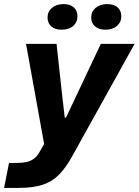

<svg xmlns="http://www.w3.org/2000/svg" viewBox="-59 -750 677 937"><path d="M-39 167 -15 45H26Q52 45 71.5 40.5Q91 36 107 24Q123 12 135 -10L167 -66L163 -11L68 -536H217L244 -288L257 -176H263L316 -288L433 -536H598L288 22Q260 71 228 103.5Q196 136 149.5 151.5Q103 167 32 167ZM455 -605Q423 -605 404.5 -621.5Q386 -638 386 -664Q386 -693 407.5 -711.5Q429 -730 464 -730Q498 -730 515.5 -713.5Q533 -697 533 -670Q533 -642 512 -623.5Q491 -605 455 -605ZM241 -605Q209 -605 191 -621.5Q173 -638 173 -664Q173 -693 194.5 -711.5Q216 -730 251 -730Q284 -730 301.5 -713.5Q319 -697 319 -670Q319 -642 298.5 -623.5Q278 -605 241 -605Z"/></svg>

Font: Mona Sans ExtraLight
Style: Bold Italic
Weight: 700
Italic angle: -11.6951°
Version: Version 2.000